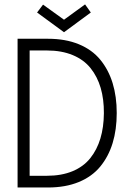

<svg xmlns="http://www.w3.org/2000/svg" viewBox="-20 -832 595 852"><path d="M144.5 -776.5 171 -811.5 264 -744.5 357.5 -812.5 383 -776.5 264 -689ZM58 -660H193Q270.5 -660 329.5 -635.8Q388.5 -611.5 425 -567Q461.5 -522.5 479.8 -463Q498 -403.5 498 -330.5Q498 -257 479.8 -197.2Q461.5 -137.5 425 -93Q388.5 -48.5 329.5 -24.2Q270.5 0 193 0H58ZM111.5 -608V-52H188.5Q253 -52 301.8 -72.2Q350.5 -92.5 380.5 -130Q410.5 -167.5 425.5 -217.5Q440.5 -267.5 441 -329.5Q441.5 -391.5 426.8 -441.8Q412 -492 382 -529.5Q352 -567 302.8 -587.5Q253.5 -608 188.5 -608Z"/></svg>

Font: League Spartan Light
Style: Regular
Weight: 277
Foundry: The League of Moveable Type
Version: Version 2.002